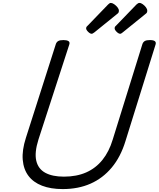

<svg xmlns="http://www.w3.org/2000/svg" viewBox="-20 -1274 1085 1313"><path d="M409 19Q327 19 267.5 -4Q208 -27 174.5 -71.5Q141 -116 135.5 -181.5Q130 -247 157 -331L362 -973Q367 -987 378.5 -993.5Q390 -1000 414 -1000Q437 -1000 448 -993Q459 -986 454 -970L243 -320Q215 -231 228 -175Q241 -119 289.5 -92.5Q338 -66 417 -66Q504 -66 569.5 -95Q635 -124 680.5 -180.5Q726 -237 751 -320L954 -973Q959 -987 970.5 -993.5Q982 -1000 1005 -1000Q1053 -1000 1044 -970L838 -309Q805 -201 744 -128Q683 -55 599 -18Q515 19 409 19ZM607 -1043Q596 -1043 582.5 -1056.5Q569 -1070 569 -1080Q569 -1084 570.5 -1088Q572 -1092 579 -1098L719 -1243Q724 -1248 728.5 -1251Q733 -1254 738 -1254Q748 -1254 761 -1245Q774 -1236 783.5 -1224Q793 -1212 793 -1201Q793 -1194 791 -1189Q789 -1184 778 -1176L626 -1053Q620 -1049 615.5 -1046Q611 -1043 607 -1043ZM802 -1043Q791 -1043 777.5 -1056.5Q764 -1070 764 -1080Q764 -1084 765 -1088Q766 -1092 773 -1098L913 -1243Q919 -1248 923.5 -1251Q928 -1254 934 -1254Q944 -1254 956.5 -1245Q969 -1236 978 -1224Q987 -1212 987 -1201Q987 -1194 985 -1189Q983 -1184 972 -1176L820 -1053Q815 -1049 810.5 -1046Q806 -1043 802 -1043Z"/></svg>

Font: Playwrite SK
Style: Regular
Weight: 400
Designer: Veronika Burian, José Scaglione
Foundry: TypeTogether
Version: Version 1.002